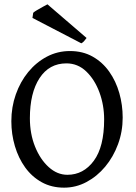

<svg xmlns="http://www.w3.org/2000/svg" viewBox="-20 -841 619 875"><path d="M272 14.2Q214.8 14.2 170.2 -10.5Q125.5 -35.2 94.7 -77.9Q64 -120.6 47.9 -175Q31.7 -229.5 31.7 -288.6Q31.7 -353 52 -410.6Q72.3 -468.3 108.6 -512.7Q145 -557.1 193.6 -582.8Q242.2 -608.4 298.8 -608.4Q357.4 -608.4 402.3 -583Q447.3 -557.6 477.8 -514.4Q508.3 -471.2 523.7 -417Q539.1 -362.8 539.1 -305.2Q539.1 -241.2 517.8 -183.6Q496.6 -126 459.5 -81.5Q422.4 -37.1 374.3 -11.5Q326.2 14.2 272 14.2ZM287.1 -44.4Q360.4 -44.4 407.5 -108.2Q454.6 -171.9 454.6 -296.9Q454.6 -361.8 433.1 -420.2Q411.6 -478.5 373 -515.4Q334.5 -552.2 282.7 -552.2Q204.1 -552.2 160.2 -484.9Q116.2 -417.5 116.2 -302.2Q116.2 -231.4 139.6 -173.1Q163.1 -114.7 201.9 -79.6Q240.7 -44.4 287.1 -44.4ZM374.5 -668Q368.2 -659.2 363 -653.3Q357.9 -647.5 350.6 -643.6L127.9 -759.3L131.3 -782.7Q136.2 -787.6 149.2 -795.2Q162.1 -802.7 175.8 -810.3Q189.5 -817.9 196.3 -821.3Z"/></svg>

Font: Namdhinggo
Style: Regular
Weight: 400
Designer: Victor Gaultney
Foundry: SIL International
Version: Version 3.001